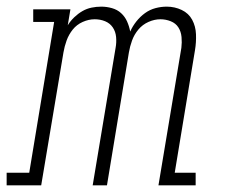

<svg xmlns="http://www.w3.org/2000/svg" viewBox="-57 -558 677 578"><path d="M-37 0V-38H31L106 -492H43V-530H155L147 -482Q155 -495 166.5 -506Q178 -517 191 -524.5Q204 -532 218.5 -535Q233 -538 248 -538Q264 -538 280 -533.5Q296 -529 307.5 -518.5Q319 -508 325.5 -493.5Q332 -479 335 -463Q342 -479 353.5 -493.5Q365 -508 379.5 -518.5Q394 -529 411 -533.5Q428 -538 445 -538Q469 -538 490 -528Q511 -518 521.5 -498.5Q532 -479 533 -455Q534 -431 530 -407L469 -38H532V0H420L489 -414Q491 -430 489.5 -446.5Q488 -463 480 -475.5Q472 -488 457 -494Q442 -500 426 -500Q408 -500 390 -492Q372 -484 359.5 -469Q347 -454 340.5 -436Q334 -418 331 -400L265 0H222L291 -414Q294 -430 292.5 -446.5Q291 -463 282.5 -475.5Q274 -488 259.5 -494Q245 -500 228 -500Q210 -500 192 -492Q174 -484 162 -469Q150 -454 143.5 -436Q137 -418 134 -400L67 0Z"/></svg>

Font: Iosevka Slab XLtExObl
Style: Regular
Weight: 200
Width: 7
Italic angle: -9°
Monospace: yes
Designer: Belleve Invis
Foundry: Belleve Invis
Version: Version 11.1.1; ttfautohint (v1.8.3)